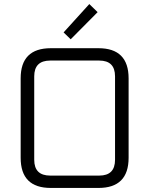

<svg xmlns="http://www.w3.org/2000/svg" viewBox="-20 -928 738 948"><path d="M82 -149V-541Q82 -690 231 -690H466Q615 -690 615 -541V-149Q615 0 466 0H231Q82 0 82 -149ZM149 -139Q149 -61 228 -61H470Q548 -61 548 -139V-551Q548 -629 470 -629H228Q149 -629 149 -551ZM294 -768 421 -908 462 -868 329 -734Z"/></svg>

Font: Oxanium ExtraLight Light
Style: Regular
Weight: 300
Version: Version 2.000